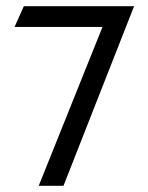

<svg xmlns="http://www.w3.org/2000/svg" viewBox="-20 -600 479 620"><path d="M27 -513H311L105 0H185L413 -580H57Z"/></svg>

Font: Charger Pro
Style: Regular
Weight: 400
Designer: Jasper
Foundry: Cannot Into Space Fonts
Version: Version 1.09